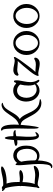

<svg xmlns="http://www.w3.org/2000/svg" viewBox="1300 -2145 1059 3809"><g transform="rotate(-90 1829.5 -240.5)"><path d="M392 -749Q407 -749 417 -746Q428 -743 431.5 -737Q435 -731 429 -722Q424 -713 409 -702Q393 -691 370 -681Q342 -668 308 -660Q282 -653 255 -649Q233 -645 213 -643Q188 -640 164 -639Q153 -639 143 -639Q117 -639 95 -641Q94 -641 92 -641Q98 -624 103 -605Q110 -578 115 -548Q119 -520 121 -489Q123 -458 123 -424Q123 -416 123 -408Q123 -394 123 -379Q130 -379 130 -379Q136 -379 147 -378Q158 -377 163 -377Q179 -376 191 -376Q214 -376 236 -380Q246 -381 253 -382Q276 -386 293 -386Q298 -387 303 -387Q315 -387 325 -385Q338 -383 346.5 -379Q355 -375 357.5 -368.5Q360 -362 356 -354Q351 -346 340 -339Q328 -330 310 -324Q299 -320 288 -317Q275 -314 261 -313Q251 -311 242 -311Q231 -310 221 -310Q204 -310 187 -312Q172 -313 155 -317Q139 -320 122 -324Q121 -324 121 -324Q120 -303 119 -273Q118 -253 116 -234Q113 -202 108 -173Q103 -145 96 -120Q91 -99 84 -80Q91 -81 98 -82Q112 -83 127 -82Q146 -81 186 -77Q208 -75 218 -74Q234 -72 246 -72Q263 -71 276 -72Q291 -73 304 -75Q320 -76 335 -79Q348 -82 361 -85Q367 -87 389 -93Q403 -97 411 -98Q422 -101 428 -100Q436 -100 440 -96Q444 -92 444 -86Q444 -78 438 -68Q433 -57 421 -46Q415 -39 407 -33Q399 -27 389 -21Q373 -12 355 -6Q335 1 313 3Q298 5 282 5Q279 5 276 5Q259 5 240 3Q225 1 208 -2Q193 -4 175 -8Q124 -18 121 -19Q108 -21 99 -21Q88 -22 80 -22Q71 -22 65 -20Q58 -19 51 -15Q49 -14 46 -12Q44 -9 41 -7Q38 -4 35 -2Q32 0 29 1Q29 1 28.5 1.5Q28 2 28 2Q24 6 21 8Q16 12 12 12Q11 12 10 11Q7 11 5.5 8Q4 5 3 1Q2 -4 3 -10Q4 -16 7 -23Q9 -30 12 -36Q13 -37 14 -39Q15 -47 16 -51Q17 -58 18 -69Q19 -78 20 -89Q22 -104 26 -134Q29 -162 32 -184Q35 -213 38 -242Q41 -263 42 -279Q45 -311 45 -351Q39 -357 39 -362Q39 -367 45 -371Q44 -397 43 -423Q41 -452 37 -483Q34 -513 30 -537Q26 -562 21 -586Q16 -610 12 -627Q9 -638 7 -644Q5 -652 2 -659Q2 -660 0 -666Q-13 -673 -23 -680Q-33 -687 -41 -696Q-47 -703 -51 -710Q-55 -717 -55 -723Q-55 -727 -53 -729.5Q-51 -732 -46 -731Q-42 -731 -35 -729Q-33 -728 -21 -724Q-17 -723 -13 -721Q-13 -723 -13 -724Q-12 -728 -9 -730Q-6 -733 0 -734Q6 -734 13 -733Q22 -730 30 -726Q39 -720 47 -713Q50 -710 53 -708Q61 -707 70 -706Q83 -706 98 -706Q126 -706 159 -710Q181 -712 203 -716Q222 -720 242 -724Q271 -731 290 -735Q322 -742 345 -745Q370 -749 388 -749Q391 -749 391 -749Z M650 -507Q690 -507 727 -489Q780 -464 809.5 -409.5Q839 -355 843 -291Q845 -269 845 -247Q845 -104 761 -31Q714 13 646 13Q591 13 551 -18Q548 33 545 65Q542 97 531 141.5Q520 186 502 220Q492 240 473 254.5Q454 269 434 269Q421 269 410 264Q398 258 398 252Q398 247 406 243.5Q414 240 423 240Q425 240 426 240Q432 237 437.5 233Q443 229 447 223Q451 217 453.5 212.5Q456 208 459 199Q462 190 463 186Q464 182 466.5 172Q469 162 469 160Q481 87 481 1Q481 -83 467 -232Q465 -247 462.5 -280.5Q460 -314 458 -339.5Q456 -365 456 -388Q456 -418 459 -444Q461 -461 471 -461Q479 -461 488.5 -450Q498 -439 500 -428Q525 -464 565 -485.5Q605 -507 649 -507ZM647 -437Q608 -437 574.5 -412.5Q541 -388 526 -350Q551 -245 552 -79Q553 -62 569.5 -51.5Q586 -41 603.5 -38Q621 -35 641 -35Q643 -35 645 -35Q693 -38 728 -76Q763 -114 774 -164Q782 -201 782 -239Q782 -302 760 -356Q747 -391 717 -414Q687 -437 651 -437Q649 -437 647 -437Z M996 -675Q1003 -675 1010 -662Q1014 -655 1016.5 -647Q1019 -639 1021 -629.5Q1023 -620 1025 -613Q1027 -606 1028 -595Q1029 -584 1029.5 -578.5Q1030 -573 1030.5 -560.5Q1031 -548 1031.5 -544Q1032 -540 1032 -525.5Q1032 -511 1033 -509Q1037 -504 1050 -504Q1055 -504 1066 -504.5Q1077 -505 1082 -505Q1093 -505 1099 -503Q1114 -503 1133 -492.5Q1152 -482 1152 -470Q1152 -464 1146 -458Q1133 -461 1119 -461Q1105 -461 1092 -459Q1079 -457 1057.5 -452.5Q1036 -448 1032 -447Q1031 -417 1027.5 -356Q1024 -295 1022 -263Q1022 -257 1021.5 -224Q1021 -191 1021 -173Q1021 -109 1031 -64Q1032 -44 1047 -44Q1062 -44 1086 -60Q1094 -69 1102 -69Q1113 -69 1113 -58Q1113 -51 1105 -42Q1094 -24 1075.5 -10.5Q1057 3 1038 3Q1025 3 1014 -3Q997 -13 985.5 -33.5Q974 -54 970.5 -68.5Q967 -83 962 -111Q951 -184 951 -289Q951 -316 951.5 -367Q952 -418 953 -425Q949 -428 941 -428Q936 -428 923 -426.5Q910 -425 904 -425Q898 -425 894 -426Q892 -426 891 -426Q875 -426 857.5 -434Q840 -442 840 -454Q840 -461 849 -468Q859 -473 869 -476.5Q879 -480 891.5 -482.5Q904 -485 911.5 -486.5Q919 -488 935 -490.5Q951 -493 956 -494Q961 -557 969 -605Q970 -610 973 -628.5Q976 -647 981 -658Q986 -669 996 -675Z M1172 -749Q1181 -748 1189 -744Q1197 -740 1203.5 -733.5Q1210 -727 1216 -719.5Q1222 -712 1227 -703Q1232 -694 1236 -684Q1240 -674 1243 -663Q1250 -641 1254 -615Q1258 -590 1260 -561Q1262 -532 1262 -500Q1262 -491 1262 -483Q1262 -463 1261 -440Q1260 -416 1259 -392Q1263 -395 1270 -398Q1272 -399 1277 -401Q1282 -403 1285 -404Q1302 -411 1314 -418Q1327 -425 1339 -435Q1350 -444 1363 -455Q1373 -465 1384 -478Q1393 -489 1406 -506Q1407 -506 1407.5 -507Q1408 -508 1408 -508Q1418 -521 1430 -538Q1437 -549 1453 -573Q1483 -618 1500 -639Q1512 -656 1525 -670Q1539 -685 1553 -698Q1568 -711 1585 -720Q1602 -729 1620 -734Q1630 -737 1640 -738Q1649 -739 1657.5 -738.5Q1666 -738 1674 -736Q1681 -734 1686 -731Q1691 -729 1693 -726.5Q1695 -724 1695 -721.5Q1695 -719 1692 -717Q1690 -715 1685 -714Q1682 -713 1674 -711Q1665 -708 1661 -707Q1646 -702 1634 -696Q1622 -689 1611 -680Q1601 -672 1589 -660Q1579 -649 1569 -634Q1560 -622 1549 -605Q1538 -589 1508 -538Q1495 -515 1486 -501Q1475 -484 1464 -468Q1463 -465 1462 -464Q1450 -447 1437 -432Q1423 -417 1409 -404Q1393 -390 1375 -380Q1374 -379 1372 -378Q1388 -367 1402 -352Q1416 -337 1430 -317Q1442 -299 1454 -277Q1462 -261 1472 -241Q1476 -234 1483.5 -217Q1491 -200 1496 -192Q1507 -167 1516 -150Q1528 -128 1539 -109Q1552 -89 1564 -74Q1578 -56 1592 -43Q1607 -29 1624 -19Q1641 -8 1661 0Q1681 7 1708 11Q1716 13 1731 15Q1744 17 1750 18Q1758 19 1763 21Q1767 23 1768 26Q1768 27 1768 27Q1768 30 1765 32Q1761 36 1754 39Q1745 43 1734 45Q1721 48 1707 50Q1698 51 1688 51Q1684 51 1680 50Q1664 50 1649 47Q1622 42 1598 30Q1574 19 1553 2Q1534 -13 1516 -33Q1499 -51 1484 -73Q1470 -93 1456 -117Q1445 -135 1432 -160Q1428 -168 1419.5 -184.5Q1411 -201 1406 -209Q1393 -233 1388 -242Q1376 -264 1368 -277Q1357 -295 1348 -306Q1338 -320 1329 -328Q1318 -337 1308 -343Q1302 -347 1295 -350Q1289 -352 1282 -354Q1276 -356 1266 -358Q1259 -359 1257 -360Q1255 -336 1253 -311Q1248 -249 1241 -187Q1237 -158 1233 -129Q1229 -100 1226 -80Q1221 -54 1217 -37Q1213 -20 1210 -12Q1206 -3 1201.5 -2.5Q1197 -2 1193 -11Q1189 -20 1186 -37Q1183 -55 1182 -82Q1181 -104 1181 -133Q1181 -138 1181 -143Q1181 -164 1181 -191Q1181 -194 1184 -315Q1185 -352 1185 -380Q1186 -404 1186 -425Q1186 -433 1186 -441Q1186 -463 1185 -483Q1184 -530 1182 -557Q1181 -587 1180 -607Q1178 -632 1177 -649Q1175 -660 1174 -666Q1173 -674 1172 -681Q1169 -691 1169 -693Q1168 -699 1166 -702Q1164 -708 1163 -710Q1161 -713 1160 -715Q1158 -718 1154 -721Q1153 -722 1150 -724Q1147 -726 1146 -727Q1142 -730 1141 -733Q1141 -734 1141 -735Q1141 -738 1143 -740Q1145 -742 1147 -744Q1150 -746 1155 -748Q1160 -750 1166 -750Q1169 -750 1172 -749Z M1938 -508Q2015 -508 2070 -457Q2077 -449 2082 -449Q2085 -449 2086.5 -450.5Q2088 -452 2090 -455Q2092 -458 2093.5 -461Q2095 -464 2097 -469.5Q2099 -475 2100 -478Q2106 -493 2119 -493Q2128 -493 2134 -485.5Q2140 -478 2139 -467Q2141 -453 2141 -439Q2141 -423 2138.5 -403.5Q2136 -384 2134 -371.5Q2132 -359 2127.5 -335Q2123 -311 2121 -302Q2105 -223 2105 -171Q2105 -104 2128 -53Q2130 -47 2140.5 -29Q2151 -11 2151 -3Q2151 5 2142 9Q2138 11 2134 11Q2114 11 2074 -50Q2052 -19 2016 -2.5Q1980 14 1940 14Q1932 14 1924 14Q1860 8 1809 -36.5Q1758 -81 1737 -144Q1719 -195 1719 -250Q1719 -329 1754 -396Q1781 -446 1830.5 -477Q1880 -508 1936 -508Q1937 -508 1938 -508ZM1938 -432Q1904 -432 1873 -415Q1833 -391 1813.5 -345Q1794 -299 1794 -247Q1794 -246 1794 -244Q1794 -242 1794 -241Q1794 -188 1816 -140.5Q1838 -93 1880 -67Q1915 -43 1960 -43Q2016 -43 2060 -77Q2044 -114 2039 -161Q2037 -185 2037 -210Q2037 -286 2057 -370Q2036 -398 2005 -415Q1974 -432 1940 -432Q1939 -432 1938 -432Z M2346 -505Q2366 -505 2387.5 -502Q2409 -499 2438 -492.5Q2467 -486 2479 -484Q2504 -478 2525 -478Q2559 -478 2584 -492Q2590 -495 2594 -495Q2603 -495 2603 -482Q2603 -465 2592 -452Q2581 -431 2564.5 -406Q2548 -381 2538.5 -367Q2529 -353 2505.5 -322Q2482 -291 2476 -282Q2461 -262 2426.5 -215Q2392 -168 2364.5 -133.5Q2337 -99 2310 -70Q2309 -66 2319 -66Q2322 -66 2329 -66.5Q2336 -67 2339 -67Q2346 -67 2349 -66Q2357 -66 2394.5 -62.5Q2432 -59 2451 -59Q2498 -59 2532 -73Q2533 -74 2543.5 -80Q2554 -86 2561 -88.5Q2568 -91 2574 -91Q2586 -91 2590 -75Q2590 -72 2590 -68Q2590 -40 2568.5 -18Q2547 4 2518 12Q2495 18 2468 18Q2454 18 2436 15.5Q2418 13 2407 11.5Q2396 10 2373.5 5Q2351 0 2344 -1Q2338 -2 2324 -5Q2310 -8 2299 -9.5Q2288 -11 2278 -11Q2262 -11 2250 -7Q2243 -3 2239 -3Q2228 -3 2228 -19Q2228 -30 2233 -38Q2236 -47 2240.5 -56.5Q2245 -66 2248.5 -73Q2252 -80 2258.5 -90.5Q2265 -101 2268 -106Q2271 -111 2279.5 -123Q2288 -135 2290.5 -138Q2293 -141 2302.5 -154.5Q2312 -168 2314 -170Q2437 -325 2524 -419Q2509 -417 2490 -417Q2462 -417 2415 -423Q2371 -428 2350 -428Q2304 -428 2273 -411Q2264 -403 2255 -403Q2245 -403 2238.5 -409.5Q2232 -416 2232 -426Q2232 -433 2235 -439Q2245 -471 2276 -488.5Q2307 -506 2342 -506Q2344 -506 2346 -505Z M2712.5 -430.5Q2782 -507 2880.5 -507Q2979 -507 3049 -430.5Q3119 -354 3119 -246Q3119 -138 3049 -61.5Q2979 15 2880.5 15Q2782 15 2712.5 -61.5Q2643 -138 2643 -246Q2643 -354 2712.5 -430.5ZM2995 -396Q2948 -461 2882 -461Q2816 -461 2769 -396Q2722 -331 2722 -239Q2722 -147 2769 -82Q2816 -17 2882 -17Q2948 -17 2995 -82Q3042 -147 3042 -239Q3042 -331 2995 -396Z M3248.5 -430.5Q3318 -507 3416.5 -507Q3515 -507 3585 -430.5Q3655 -354 3655 -246Q3655 -138 3585 -61.5Q3515 15 3416.5 15Q3318 15 3248.5 -61.5Q3179 -138 3179 -246Q3179 -354 3248.5 -430.5ZM3531 -396Q3484 -461 3418 -461Q3352 -461 3305 -396Q3258 -331 3258 -239Q3258 -147 3305 -82Q3352 -17 3418 -17Q3484 -17 3531 -82Q3578 -147 3578 -239Q3578 -331 3531 -396Z"/></g></svg>

Font: EptKazoo
Style: Medium
Weight: 500
Version: Version 001.000